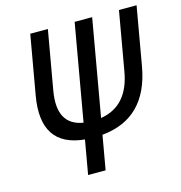

<svg xmlns="http://www.w3.org/2000/svg" viewBox="-104 -786 829 879"><g transform="rotate(-15 311.0 -346.5)"><path d="M248 -236.8C165.5 -250.5 133.8 -309.6 152.3 -415L201.2 -693.4H117.7L68.8 -415C41 -258.3 96.7 -174.3 234.4 -161.1L206.1 0H289.1L317.4 -161.1C459.5 -174.3 544.9 -258.8 572.8 -415L621.6 -693.4H538.1L489.3 -415C471.2 -310.1 418.5 -251 331.1 -236.8L411.1 -693.4H328.1Z"/></g></svg>

Font: Cascadia Mono NF SemiLight
Style: Italic
Weight: 350
Italic angle: -10°
Monospace: yes
Designer: Aaron Bell
Foundry: Saja Typeworks
Version: Version 2404.023